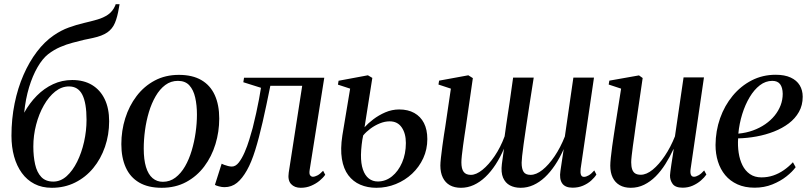

<svg xmlns="http://www.w3.org/2000/svg" viewBox="-20 -882 3850 913"><path d="M548.5 -862 545.5 -845Q538.5 -801.5 526.5 -773Q514.5 -744.5 490.2 -727.8Q466 -711 422 -701.5Q412.5 -699.5 401.8 -697.2Q391 -695 379 -692.5Q353 -686 324.2 -678.5Q295.5 -671 266 -658.2Q236.5 -645.5 208.5 -624Q182 -603 158.5 -562.5Q135 -522 118.2 -466.8Q101.5 -411.5 95 -346Q120.5 -392 155.2 -427Q190 -462 232.5 -481.8Q275 -501.5 323.5 -501.5Q378.5 -501.5 417.8 -477.8Q457 -454 478 -410.2Q499 -366.5 499 -305.5Q499 -241 479.2 -183.8Q459.5 -126.5 423.5 -82.8Q387.5 -39 337.2 -14Q287 11 226.5 11Q179.5 11 143.8 -7.5Q108 -26 83.8 -59.5Q59.5 -93 47 -138Q34.5 -183 34.5 -236.5Q34.5 -316.5 49.5 -390Q64.5 -463.5 91.8 -525.8Q119 -588 155.5 -636Q192 -684 235 -713.5Q270.5 -738 307.2 -751.2Q344 -764.5 378.5 -772.5Q413 -780.5 442.5 -789Q472 -797.5 493.8 -812.5Q515.5 -827.5 527.5 -854.5L530 -862ZM308 -471Q273 -471 242.5 -446.8Q212 -422.5 188.5 -381.2Q165 -340 151.8 -289Q138.5 -238 138.5 -185Q138.5 -138.5 147 -100.5Q155.5 -62.5 176.2 -40.5Q197 -18.5 233.5 -18.5Q268 -18.5 296.8 -44.2Q325.5 -70 346.8 -112.8Q368 -155.5 379.8 -207.8Q391.5 -260 391.5 -312.5Q391.5 -392 371.5 -431.5Q351.5 -471 308 -471Z M830.5 -526Q895 -526 937.5 -501.2Q980 -476.5 1001.2 -430Q1022.5 -383.5 1022.5 -318Q1022.5 -255.5 1004.5 -196.5Q986.5 -137.5 951.5 -90.8Q916.5 -44 865.5 -16.5Q814.5 11 749 11Q684.5 11 641.8 -14Q599 -39 578 -85.8Q557 -132.5 557 -196.5Q557 -260.5 575.5 -319.5Q594 -378.5 629.5 -425.2Q665 -472 715.8 -499Q766.5 -526 830.5 -526ZM826 -497.5Q792.5 -497.5 766 -477.8Q739.5 -458 720 -424.2Q700.5 -390.5 688 -348.8Q675.5 -307 669.5 -262.2Q663.5 -217.5 663.5 -175.5Q663.5 -123 674.2 -87.8Q685 -52.5 705.5 -35Q726 -17.5 754.5 -17.5Q788 -17.5 814.2 -37.5Q840.5 -57.5 859.8 -90.8Q879 -124 891.5 -165.8Q904 -207.5 910.2 -251.8Q916.5 -296 916.5 -337Q916.5 -382 908.2 -418.2Q900 -454.5 880.5 -476Q861 -497.5 826 -497.5Z M1452.5 -74Q1449.5 -55 1455 -48.2Q1460.5 -41.5 1467.5 -41.5Q1477 -41.5 1489.2 -47.8Q1501.5 -54 1516.5 -70L1526.5 -51Q1516.5 -36.5 1499.5 -22.5Q1482.5 -8.5 1459.8 1.2Q1437 11 1410 11Q1380.5 11 1364 -7Q1347.5 -25 1353 -61.5L1417 -474H1265.5Q1246.5 -379 1229 -302.2Q1211.5 -225.5 1193.5 -167.8Q1175.5 -110 1154 -72Q1132 -33 1106.8 -12.5Q1081.5 8 1047 8Q1035 8 1020.2 4Q1005.5 0 1002 -3L1034 -103.5Q1037.5 -101.5 1046 -98.2Q1054.5 -95 1064.5 -92.5Q1074.5 -90 1082.5 -90Q1100.5 -90 1115.5 -109.2Q1130.5 -128.5 1143.2 -157.8Q1156 -187 1165.5 -218.5Q1175 -250 1181.5 -273.5Q1190.5 -309 1198.2 -344.2Q1206 -379.5 1211.8 -410.8Q1217.5 -442 1221 -464.5L1137 -491L1140.5 -512.5H1522Z M1769.5 11Q1727.5 11 1693.2 -3.8Q1659 -18.5 1636.2 -48.8Q1613.5 -79 1605.8 -126.2Q1598 -173.5 1608 -238L1645 -460.5L1587 -479.5L1590 -498L1729.5 -524L1750.5 -511.5L1713.5 -277Q1729.5 -295 1755 -314.5Q1780.5 -334 1812.2 -347.8Q1844 -361.5 1878.5 -361.5Q1920 -361.5 1950 -344.8Q1980 -328 1996 -296.8Q2012 -265.5 2012 -220.5Q2012 -172 1992.8 -130Q1973.5 -88 1939.8 -56.2Q1906 -24.5 1862.2 -6.8Q1818.5 11 1769.5 11ZM1776.5 -19Q1813.5 -19 1843.8 -43.2Q1874 -67.5 1892 -109Q1910 -150.5 1910 -202Q1910 -247.5 1890.2 -276.2Q1870.5 -305 1833 -305Q1810 -305 1786.5 -295.5Q1763 -286 1742.2 -270.8Q1721.5 -255.5 1707 -238Q1702.5 -218 1699.8 -193.8Q1697 -169.5 1696.5 -146Q1696 -104 1705.8 -75.8Q1715.5 -47.5 1733.8 -33.2Q1752 -19 1776.5 -19Z M2195 -278Q2192.5 -262 2189 -238.5Q2185.5 -215 2182 -189.5Q2178.5 -164 2176.2 -142.8Q2174 -121.5 2174 -110Q2174 -79 2184.8 -64.8Q2195.5 -50.5 2219 -50.5Q2244.5 -50.5 2274.2 -74.5Q2304 -98.5 2332 -139.8Q2360 -181 2379.5 -233.5Q2383 -258.5 2387 -286.8Q2391 -315 2395 -340.5Q2399.5 -368 2403.8 -398Q2408 -428 2412.2 -457.8Q2416.5 -487.5 2420 -513H2518Q2506.5 -441.5 2497.5 -382.2Q2488.5 -323 2481.5 -276.5Q2474.5 -230 2469.8 -195.8Q2465 -161.5 2462.8 -139.8Q2460.5 -118 2460.5 -108.5Q2460.5 -79 2469.8 -64.8Q2479 -50.5 2503 -50.5Q2530 -50.5 2559.8 -74.2Q2589.5 -98 2617.2 -139Q2645 -180 2666 -233L2706.5 -513H2804.5L2741 -79Q2739 -61 2742.5 -51Q2746 -41 2757 -41Q2767 -41 2779.5 -48.2Q2792 -55.5 2806 -71.5L2816 -52Q2807 -37.5 2790.8 -23Q2774.5 -8.5 2752.2 1Q2730 10.5 2702.5 10.5Q2667.5 10.5 2653.2 -10.2Q2639 -31 2645 -69.5L2660.5 -173Q2642 -131 2619.2 -97Q2596.5 -63 2570.8 -39Q2545 -15 2516.2 -2Q2487.5 11 2456 11Q2426.5 11 2404.8 -0.5Q2383 -12 2372.2 -37Q2361.5 -62 2366.5 -102L2376.5 -175Q2359 -134 2336.8 -99.8Q2314.5 -65.5 2288.5 -40.8Q2262.5 -16 2233.2 -2.5Q2204 11 2172 11Q2141 11 2119.2 -1.2Q2097.5 -13.5 2085.8 -37.2Q2074 -61 2074 -95Q2074 -107.5 2076.8 -132.8Q2079.5 -158 2083.5 -187Q2087.5 -216 2091.2 -240.8Q2095 -265.5 2097 -277L2124 -460.5L2065 -480L2068 -498.5L2207 -524L2228.5 -510.5Z M2979.5 11Q2948.5 11 2926.8 -1.5Q2905 -14 2893.5 -37.5Q2882 -61 2882 -94.5Q2882 -107.5 2884.5 -132.2Q2887 -157 2891 -185.8Q2895 -214.5 2898.8 -239.2Q2902.5 -264 2904.5 -276.5L2933.5 -460.5L2874.5 -480L2877.5 -498.5L3018.5 -523.5L3036 -511L3002 -277.5Q3000 -260.5 2996.5 -236.5Q2993 -212.5 2989.5 -187.5Q2986 -162.5 2983.8 -141.8Q2981.5 -121 2981.5 -110.5Q2981.5 -90 2986.2 -76.5Q2991 -63 3001 -57Q3011 -51 3027 -51Q3054 -51 3083.8 -75.2Q3113.5 -99.5 3141.2 -140.8Q3169 -182 3189.5 -233.5L3230.5 -514H3327.5L3264 -78.5Q3261.5 -61.5 3265.2 -51.5Q3269 -41.5 3280 -41.5Q3289.5 -41.5 3302.2 -48.8Q3315 -56 3328.5 -71.5L3339 -52Q3329.5 -38 3312.8 -23.5Q3296 -9 3274 0.8Q3252 10.5 3226 10.5Q3191.5 10.5 3178.5 -7.5Q3165.5 -25.5 3166 -48Q3166 -52 3167.8 -66.2Q3169.5 -80.5 3172.5 -99.8Q3175.5 -119 3178.5 -138.5Q3181.5 -158 3183.5 -172H3182Q3165 -135 3144 -101.8Q3123 -68.5 3097.8 -43.2Q3072.5 -18 3043 -3.5Q3013.5 11 2979.5 11Z M3763.5 -87Q3748 -65.5 3719.5 -43Q3691 -20.5 3652.5 -5Q3614 10.5 3568.5 10.5Q3521.5 10.5 3486.5 -5.5Q3451.5 -21.5 3428.5 -49.2Q3405.5 -77 3394 -113.8Q3382.5 -150.5 3382.5 -192.5Q3383 -259.5 3404.2 -319.8Q3425.5 -380 3464 -426.5Q3502.5 -473 3554.5 -499.8Q3606.5 -526.5 3668.5 -526.5Q3711.5 -526.5 3740 -513.2Q3768.5 -500 3782.8 -476.5Q3797 -453 3797 -422Q3797 -381.5 3779.2 -350Q3761.5 -318.5 3730.8 -295.2Q3700 -272 3660.5 -256.5Q3621 -241 3577.2 -233Q3533.5 -225 3490 -224Q3487.5 -189 3492.5 -155.8Q3497.5 -122.5 3510.5 -96.2Q3523.5 -70 3546 -54.2Q3568.5 -38.5 3601 -38.5Q3630.5 -38.5 3657 -47.5Q3683.5 -56.5 3707 -72.8Q3730.5 -89 3750.5 -110.5ZM3652.5 -497.5Q3620.5 -497.5 3593.2 -476.5Q3566 -455.5 3544.8 -420Q3523.5 -384.5 3509.5 -339.5Q3495.5 -294.5 3491 -246.5Q3528.5 -250 3560.8 -261.8Q3593 -273.5 3619 -291.5Q3645 -309.5 3663.5 -332.2Q3682 -355 3692 -381.2Q3702 -407.5 3702 -436Q3701.5 -466 3689.5 -481.8Q3677.5 -497.5 3652.5 -497.5Z"/></svg>

Font: Merriweather 120pt
Style: Italic
Weight: 400
Italic angle: -7.8°
Version: Version 2.101